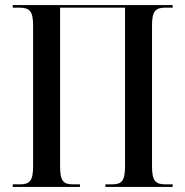

<svg xmlns="http://www.w3.org/2000/svg" viewBox="-20 -734 727 754"><path d="M30 0H294V-10H267C228 -10 216 -24 216 -81V-704H471V-82C471 -24 459 -10 419 -10H394V0H658V-10H630C590 -10 577 -24 577 -81V-634C577 -690 590 -704 630 -704H658V-714H30V-704H55C97 -704 110 -690 110 -633V-81C110 -24 97 -10 58 -10H30Z"/></svg>

Font: Noto Serif Display Condensed Medium
Style: Regular
Weight: 500
Width: 3
Designer: Monotype Design Team
Foundry: Monotype Imaging Inc.
Version: Version 2.009